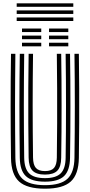

<svg xmlns="http://www.w3.org/2000/svg" viewBox="-20 -1123 539 1152"><path d="M250 9.2Q142 9.2 94.6 -33.8Q47.2 -76.8 46 -175.5Q45 -249.2 44.4 -325.8Q43.8 -402.2 43.8 -480.8Q43.8 -559.2 44.2 -639.2Q44.8 -719.2 46 -800H72.2Q71.5 -725 70.9 -647.2Q70.2 -569.5 70.2 -490.6Q70.2 -411.8 70.8 -332.8Q71.2 -253.8 72.2 -176Q73.5 -88 114.8 -50Q156 -12 250 -12Q343.5 -12 384.5 -50Q425.5 -88 426.8 -176Q427.8 -253.2 428.4 -331.4Q429 -409.5 429 -487.9Q429 -566.2 428.4 -644.5Q427.8 -722.8 426.8 -800H453.2Q454.8 -697 455.2 -592.6Q455.8 -488.2 455.2 -383.6Q454.8 -279 453.2 -175.5Q451.8 -76.8 404.6 -33.8Q357.5 9.2 250 9.2ZM250 -33Q170 -33 135 -66.4Q100 -99.8 98.8 -176.2Q97.8 -255.5 97.1 -333.9Q96.5 -412.2 96.5 -490Q96.5 -567.8 97.1 -645.2Q97.8 -722.8 98.8 -800H125.2Q124.2 -723.2 123.6 -645.8Q123 -568.2 123 -490.1Q123 -412 123.6 -333.6Q124.2 -255.2 125.2 -176.5Q126.2 -111 155.1 -82.6Q184 -54.2 250 -54.2Q315.2 -54.2 344.1 -82.6Q373 -111 373.8 -176.5Q375 -254 375.5 -332Q376 -410 376 -488.2Q376 -566.5 375.5 -644.6Q375 -722.8 373.8 -800H400.2Q401.5 -721.5 402 -643.4Q402.5 -565.2 402.5 -487.2Q402.5 -409.2 402 -331.5Q401.5 -253.8 400.2 -176.2Q399.2 -99.8 364.2 -66.4Q329.2 -33 250 -33ZM250 -75.5Q198.2 -75.5 175.4 -99Q152.5 -122.5 151.8 -177Q150.2 -282.5 149.8 -386.2Q149.2 -490 149.8 -593.4Q150.2 -696.8 151.8 -800H178.2Q177.2 -725 176.6 -647.2Q176 -569.5 176 -490.8Q176 -412 176.6 -333.2Q177.2 -254.5 178.2 -177.2Q178.8 -134.2 195.4 -115.4Q212 -96.5 250 -96.5Q287.8 -96.5 304.1 -115.4Q320.5 -134.2 321 -177.2Q322.5 -281 322.9 -385Q323.2 -489 322.8 -593Q322.2 -697 321 -800H347.2Q348.5 -721.2 349 -643.1Q349.5 -565 349.5 -487.2Q349.5 -409.5 349 -332Q348.5 -254.5 347.2 -177Q346.8 -122.5 324 -99Q301.2 -75.5 250 -75.5ZM274.2 -930.8V-952H389.8V-930.8ZM112 -845V-866.5H227.5V-845ZM112 -887.8V-909.2H227.5V-887.8ZM112 -930.8V-952H227.5V-930.8ZM274.2 -845V-866.5H389.8V-845ZM274.2 -887.8V-909.2H389.8V-887.8ZM80.2 -1082V-1103.2H419.8V-1082ZM80.2 -997V-1018.2H419.8V-997ZM80.2 -1039.5V-1060.8H419.8V-1039.5Z"/></svg>

Font: Big Shoulders Inline Text Thin ExtraBold
Style: Regular
Weight: 800
Version: Version 2.002